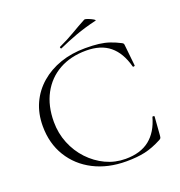

<svg xmlns="http://www.w3.org/2000/svg" viewBox="-141 -902 969 1034"><g transform="rotate(-20 343.5 -385.0)"><path d="M407 -636Q452 -636 484.5 -632Q517 -628 545 -618.5Q573 -609 604 -593Q610 -589 611.5 -586.5Q613 -584 614 -571L626 -457Q626 -455 620.5 -453.5Q615 -452 614 -456Q592 -539 541.5 -580.5Q491 -622 407 -622Q318 -622 252 -585Q186 -548 149.5 -480Q113 -412 113 -320Q113 -255 136.5 -197Q160 -139 201.5 -95Q243 -51 296 -26Q349 -1 409 -1Q495 -1 547 -42.5Q599 -84 621 -164Q622 -167 627.5 -166Q633 -165 633 -163L625 -57Q624 -45 622 -42Q620 -39 614 -35Q561 -7 515.5 3Q470 13 408 13Q303 13 222 -28.5Q141 -70 95 -145Q49 -220 49 -319Q49 -391 75.5 -449Q102 -507 150.5 -549Q199 -591 264 -613.5Q329 -636 407 -636ZM288 -679Q284 -677 282 -682.5Q280 -688 283 -689Q333 -712 373.5 -736Q414 -760 455 -782Q458 -784 469 -780.5Q480 -777 491.5 -771.5Q503 -766 509 -761.5Q515 -757 510 -756Q443 -740 391 -721Q339 -702 288 -679Z"/></g></svg>

Font: Cormorant Garamond Light
Style: Regular
Weight: 300
Designer: Christian Thalmann (Catharsis Fonts)
Foundry: Catharsis Fonts
Version: Version 4.001